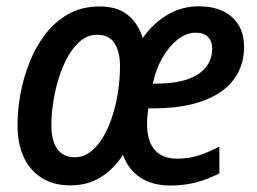

<svg xmlns="http://www.w3.org/2000/svg" viewBox="-20 -570 803 600"><path d="M198.7 9.3Q123.5 9.3 79.1 -40.5Q34.7 -90.3 34.7 -180.2Q34.7 -226.1 43.9 -276.6Q53.2 -327.1 72.5 -375.7Q91.8 -424.3 122.1 -463.6Q152.3 -502.9 194.3 -526.4Q236.3 -549.8 291 -549.8Q346.7 -549.8 378.9 -523.7Q411.1 -497.6 426.3 -451.2Q458.5 -497.6 503.4 -523.9Q548.3 -550.3 601.1 -550.3Q667 -550.3 704.8 -516.8Q742.7 -483.4 742.7 -423.3Q742.7 -379.4 724.6 -344Q706.5 -308.6 670.7 -283.4Q634.8 -258.3 582 -244.9Q529.3 -231.4 459.5 -231.4H443.4Q441.9 -219.7 440.7 -207.3Q439.5 -194.8 439.5 -182.6Q439.5 -129.4 463.4 -101.8Q487.3 -74.2 534.2 -74.2Q568.8 -74.2 599.9 -84Q630.9 -93.8 665.5 -111.8V-28.3Q629.9 -9.8 592.8 0Q555.7 9.8 511.7 9.8Q475.6 9.8 446.5 -1Q417.5 -11.7 396.7 -33Q376 -54.2 364.3 -85.9Q335.9 -42 295.2 -16.4Q254.4 9.3 198.7 9.3ZM213.9 -78.6Q240.7 -78.6 262.9 -95.7Q285.2 -112.8 302.5 -142.1Q319.8 -171.4 331.5 -208.3Q343.3 -245.1 349.1 -285.2Q355 -325.2 355 -362.8Q355 -409.2 337.6 -435.3Q320.3 -461.4 283.2 -461.4Q255.9 -461.4 233.4 -443.6Q210.9 -425.8 193.6 -395.8Q176.3 -365.7 164.6 -328.9Q152.8 -292 146.7 -253.2Q140.6 -214.4 140.6 -179.2Q140.6 -129.4 159.4 -104Q178.2 -78.6 213.9 -78.6ZM457.5 -308.6H468.3Q526.4 -308.6 565.2 -322Q604 -335.4 623.5 -360.1Q643.1 -384.8 643.1 -418Q643.1 -440.9 630.1 -454.3Q617.2 -467.8 591.8 -467.8Q562 -467.8 534.7 -446Q507.3 -424.3 486.8 -388.2Q466.3 -352.1 457.5 -308.6Z"/></svg>

Font: Open Sans SemiCondensed SemiBold
Style: Italic
Weight: 600
Width: 4
Italic angle: -12°
Designer: Monotype Design Team
Foundry: Monotype Imaging Inc.
Version: Version 3.000